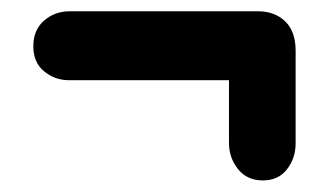

<svg xmlns="http://www.w3.org/2000/svg" viewBox="-20 -454 592 340"><path d="M39 -372Q39 -401 58 -417.5Q77 -434 103 -434H437Q466.5 -434 485 -416.2Q503.5 -398.5 503.5 -364V-200Q503.5 -174 488.2 -154.2Q473 -134.5 445.5 -134.5Q417.5 -134.5 401.5 -154.5Q385.5 -174.5 385.5 -201V-312H102Q77 -312 58 -327.8Q39 -343.5 39 -372Z"/></svg>

Font: Fraunces 144pt SuperSoft Black
Style: Regular
Weight: 900
Version: Version 1.000;[b76b70a41]